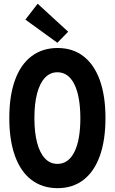

<svg xmlns="http://www.w3.org/2000/svg" viewBox="-20 -980 602 1008"><path d="M281.2 -755.4 113.3 -877 177.7 -960.4 337.9 -813.5ZM28.8 -360.4Q28.8 -476.6 58.6 -559.1Q88.4 -641.6 145.5 -684.8Q202.6 -728 282.7 -728Q361.8 -728 418.2 -684.6Q474.6 -641.1 504.2 -558.6Q533.7 -476.1 533.7 -360.4Q533.7 -244.1 504.2 -161.6Q474.6 -79.1 418.2 -35.6Q361.8 7.8 282.7 7.8Q202.6 7.8 145.5 -35.4Q88.4 -78.6 58.6 -161.4Q28.8 -244.1 28.8 -360.4ZM401.9 -360.4Q401.4 -475.6 370.1 -538.1Q338.9 -600.6 281.2 -600.6Q243.2 -600.6 216.1 -572Q189 -543.5 174.8 -489.5Q160.6 -435.5 160.6 -360.4Q160.6 -284.7 174.8 -230.7Q189 -176.8 216.1 -148.2Q243.2 -119.6 281.2 -119.6Q339.4 -119.6 370.6 -182.4Q401.9 -245.1 401.9 -360.4Z"/></svg>

Font: Reddit Mono
Style: Bold
Weight: 700
Designer: Stephen Hutchings
Foundry: Reddit
Version: Version 1.009